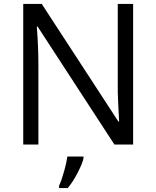

<svg xmlns="http://www.w3.org/2000/svg" viewBox="-20 -734 794 975"><path d="M656 0H561L171 -599H167Q175 -494 175 -406V0H98V-714H192L581 -117H585Q584 -130 580.5 -201.5Q577 -273 578 -304V-714H656ZM280 209Q294 178 306.5 132.5Q319 87 322 61H404V70Q399 95 375 142Q351 189 324 221H280Z"/></svg>

Font: Stephens Clock
Style: Regular
Weight: 400
Designer: Peter Wiegel (catfonts.de) with slight modifications by DT1.org
Version: Version 0.9.1